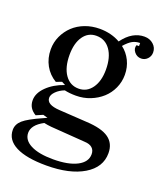

<svg xmlns="http://www.w3.org/2000/svg" viewBox="-144 -609 798 943"><g transform="rotate(20 255.0 -138.0)"><path d="M210 242Q106 242 51 214Q-4 186 -4 133Q-4 104 21 82Q46 60 116 29L136 20L112 13L77 28Q58 17 48 1Q38 -15 38 -37Q38 -74 72.5 -108Q107 -142 162 -161L143 -171L114 -160Q77 -182 56.5 -219Q36 -256 36 -302Q36 -339 51 -371.5Q66 -404 91.5 -428Q117 -452 152.5 -465.5Q188 -479 229 -479Q259 -479 286.5 -472Q314 -465 336 -452Q361 -486 389 -502Q417 -518 448 -518Q476 -518 495 -501Q514 -484 514 -459Q514 -439 500.5 -425Q487 -411 468 -411Q446 -411 432 -428.5Q418 -446 425 -465H438V-481Q416 -481 398.5 -471.5Q381 -462 359 -437Q388 -415 404.5 -381.5Q421 -348 421 -308Q421 -271 406 -238Q391 -205 365 -181.5Q339 -158 304 -144Q269 -130 229 -130Q213 -130 198 -131.5Q183 -133 170 -136Q144 -126 127 -109Q110 -92 110 -76Q110 -58 127 -48Q144 -38 178 -36L323 -27Q403 -23 440 3.5Q477 30 477 81Q477 155 404.5 198.5Q332 242 210 242ZM230 -167Q273 -167 299 -203.5Q325 -240 325 -300Q325 -365 298 -403Q271 -441 225 -441Q182 -441 157 -405Q132 -369 132 -308Q132 -243 158.5 -205Q185 -167 230 -167ZM231 202Q310 202 355.5 178.5Q401 155 401 114Q401 93 387.5 81Q374 69 348 68L169 55Q159 54 148.5 52.5Q138 51 130 49Q100 65 86 83Q72 101 72 121Q72 159 114 180.5Q156 202 231 202Z"/></g></svg>

Font: Redaction
Style: Regular
Weight: 400
Designer: Jeremy Mickel / Forest Young
Foundry: MCKL
Version: Version 2.001; Redaction